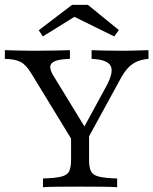

<svg xmlns="http://www.w3.org/2000/svg" viewBox="-30 -780 638 800"><path d="M291.9 -160.5 100.8 -473.4Q79 -509.7 56 -521.8Q33.1 -533.9 -9.7 -534.7V-571Q18.5 -570.2 48.8 -569.4Q79 -568.5 109.7 -568.5Q162.1 -568.5 198.8 -569.4Q235.5 -570.2 261.3 -571V-534.7Q203.2 -533.1 186.7 -517.7Q170.2 -502.4 191.1 -466.9L333.1 -234.7L305.6 -223.4L411.3 -417.7Q445.2 -479 431 -505.6Q416.9 -532.3 351.6 -534.7V-571Q368.5 -570.2 403.6 -569.4Q438.7 -568.5 487.9 -568.5Q511.3 -568.5 534.3 -569.4Q557.3 -570.2 588.7 -571V-534.7Q560.5 -532.3 540.3 -523.4Q520.2 -514.5 504.4 -498Q488.7 -481.5 473.4 -454L312.9 -160.5ZM149.2 0V-36.3Q200 -37.9 225 -44Q250 -50 258.1 -66.1Q266.1 -82.3 266.1 -113.7V-250.8L311.3 -194.4L341.1 -241.1V-113.7Q341.1 -82.3 349.2 -66.1Q357.3 -50 382.7 -44Q408.1 -37.9 458.1 -36.3V0Q433.9 -1.6 393.5 -2Q353.2 -2.4 304.8 -2.4Q253.2 -2.4 212.9 -2Q172.6 -1.6 149.2 0ZM148.4 -628.2 131.5 -654 270.2 -759.7H336.3L465.3 -654.8L446 -628.2L255.6 -721.8L296.8 -720.2Z"/></svg>

Font: Playfair 9pt Light
Style: Regular
Weight: 300
Designer: Claus Eggers Sørensen
Foundry: Claus Eggers Sørensen
Version: Version 2.001;gftools[0.9.30]